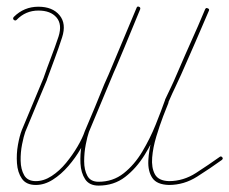

<svg xmlns="http://www.w3.org/2000/svg" viewBox="-20 -572 716 600"><path d="M32 -510Q28 -506 23 -510Q19 -514 23 -519Q55 -551 100 -551Q144 -551 166 -524.5Q188 -498 174 -455Q163 -421 151 -389Q139 -357 127 -324Q127 -324 127 -324Q127 -323 127 -323Q110 -283 93 -242Q76 -201 59 -160Q54 -146 49 -121Q44 -96 44.5 -69.5Q45 -43 55.5 -24.5Q66 -6 92 -6Q117 -6 141.5 -22Q166 -38 186.5 -63Q207 -88 222.5 -114.5Q238 -141 245 -162Q245 -162 245 -162Q245 -162 245 -162Q261 -199 276 -235.5Q291 -272 306 -309Q306 -309 306 -309Q306 -309 306 -309Q333 -368 357.5 -428Q382 -488 407 -548Q407 -548 407 -548Q407 -548 407 -548Q409 -553 414 -551Q420 -549 418 -543Q393 -483 368.5 -423Q344 -363 317 -304Q317 -304 317 -305Q317 -305 317 -305Q302 -268 287 -231Q272 -194 257 -158Q257 -158 257 -158Q257 -158 257 -158Q248 -135 232 -107Q216 -79 193.5 -53Q171 -27 145 -10.5Q119 6 92 6Q62 6 48.5 -13.5Q35 -33 33 -62Q31 -91 36 -119Q41 -147 48 -165Q65 -206 82 -246.5Q99 -287 116 -328Q116 -328 116 -328Q116 -328 116 -328Q127 -360 139.5 -392.5Q152 -425 163 -458Q175 -496 156.5 -517.5Q138 -539 100 -539Q60 -539 32 -510Q32 -510 32 -510Q32 -510 32 -510ZM414 -551Q420 -549 418 -543Q378 -447 338 -351.5Q298 -256 258 -160Q258 -160 258 -160Q258 -160 258 -160Q253 -146 248 -120.5Q243 -95 243 -68Q243 -41 253 -22.5Q263 -4 288 -4Q333 -4 366.5 -30.5Q400 -57 424.5 -98Q449 -139 466.5 -182.5Q484 -226 496 -260Q496 -260 496 -260Q496 -261 496 -261Q506 -281 515.5 -302Q525 -323 535 -344Q557 -393 578.5 -443Q600 -493 621 -543Q624 -549 629 -546Q635 -544 633 -539Q611 -488 589.5 -438Q568 -388 546 -339Q536 -318 526.5 -297Q517 -276 507 -256Q507 -256 507 -256Q507 -256 507 -256Q494 -220 476 -175Q458 -130 432 -88Q406 -46 371 -19Q336 8 288 8Q259 8 246 -12Q233 -32 231.5 -61Q230 -90 235 -118.5Q240 -147 246 -164Q246 -164 246 -164Q246 -164 246 -164Q286 -260 326.5 -356Q367 -452 407 -548Q409 -553 414 -551ZM629 -546Q635 -544 632 -539Q601 -467 569.5 -395Q538 -323 506 -252Q506 -252 507 -252Q507 -252 507 -252Q501 -238 490 -209Q479 -180 468.5 -145.5Q458 -111 455.5 -79.5Q453 -48 464 -27.5Q475 -7 508 -6Q553 -6 592.5 -31.5Q632 -57 667 -82Q671 -85 675 -80Q678 -76 673 -72Q637 -46 596 -20Q555 6 508 6Q470 5 456 -16Q442 -37 443.5 -70Q445 -103 455 -139.5Q465 -176 477 -207.5Q489 -239 495 -256Q495 -256 495 -256Q496 -256 496 -256Q527 -328 558.5 -400Q590 -472 622 -543Q624 -549 629 -546Z"/></svg>

Font: FRB American Cursive Thin
Style: Italic
Weight: 100
Italic angle: -25°
Version: Version 2.0;Modular Font Editor K font №1